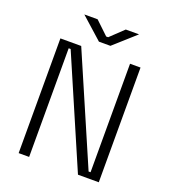

<svg xmlns="http://www.w3.org/2000/svg" viewBox="-156 -988 972 1101"><g transform="rotate(20 330.5 -438.0)"><path d="M150 0H86V-700H213L499 -38H511V-700H575V0H448L162 -663H150ZM370 -758H300L168 -876H249L329 -800H341L421 -876H502Z"/></g></svg>

Font: Space Grotesk Variable Light
Style: Regular
Weight: 300
Designer: Florian Karsten
Foundry: Florian Karsten
Version: Version 2.000